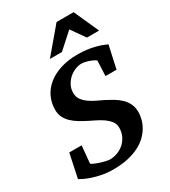

<svg xmlns="http://www.w3.org/2000/svg" viewBox="-228 -1024 1014 1148"><g transform="rotate(-30 279.0 -450.0)"><path d="M522 -491.2H445.8L450.2 -595.2Q450.2 -597.7 440.9 -603Q431.6 -608.4 417.5 -614Q403.3 -619.6 387 -623.8Q370.6 -627.9 356.9 -627.9Q337.4 -627.9 314.9 -619.1Q292.5 -610.4 273.2 -593.8Q253.9 -577.1 241 -553.2Q228 -529.3 228 -499Q228 -472.7 242.4 -452.9Q256.8 -433.1 278.1 -418.2Q299.3 -403.3 323.5 -391.8Q347.7 -380.4 367.2 -371.1Q394 -357.4 419.7 -342.3Q445.3 -327.1 465.1 -308.1Q484.9 -289.1 496.8 -264.4Q508.8 -239.7 508.8 -207Q508.8 -184.1 502.4 -158.9Q496.1 -133.8 481.9 -108.9Q467.8 -84 444.8 -61.3Q421.9 -38.6 388.4 -21.5Q355 -4.4 310.3 5.9Q265.6 16.1 208 16.1Q167 16.1 131.1 9Q95.2 2 67.1 -7.6Q39.1 -17.1 20.5 -26.4Q2 -35.6 -4.9 -40L29.8 -204.1H115.2L104 -85Q103.5 -82 117.2 -75.4Q130.9 -68.8 149.9 -62.3Q168.9 -55.7 189.2 -50.8Q209.5 -45.9 222.2 -45.9Q244.6 -45.9 269.5 -54.4Q294.4 -63 315.2 -80.3Q335.9 -97.7 349.4 -123.8Q362.8 -149.9 362.8 -185.1Q362.8 -209.5 347.9 -228.5Q333 -247.6 311.8 -262.5Q290.5 -277.3 266.4 -289.1Q242.2 -300.8 224.1 -310.1Q197.3 -323.7 172.1 -338.6Q147 -353.5 127.4 -371.8Q107.9 -390.1 95.9 -413.1Q84 -436 84 -465.8Q84 -514.2 103.3 -554.7Q122.6 -595.2 158.9 -624.5Q195.3 -653.8 247.3 -670.4Q299.3 -687 365.2 -687Q398.9 -687 427.2 -683.3Q455.6 -679.7 479.2 -673.8Q502.9 -668 522 -660.9Q541 -653.8 556.2 -647ZM464.8 -746.1 397.9 -841.3 292 -746.1H209L354 -917.5H471.7L548.8 -746.1Z"/></g></svg>

Font: Charis SIL Am
Style: Bold Italic
Weight: 700
Italic angle: -11°
Foundry: SIL International
Version: Version 5.000